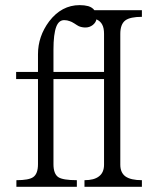

<svg xmlns="http://www.w3.org/2000/svg" viewBox="-20 -717 602 738"><path d="M43 1H275.4V-24.4Q221.7 -24.4 204.1 -36.1Q185.5 -48.8 185.5 -85.9V-413.1H379.9V-84Q379.9 -53.7 360.4 -39.1Q341.8 -24.4 304.7 -24.4V1H525.4V-24.4Q482.4 -24.4 461.9 -39.1Q442.4 -53.7 442.4 -84V-586.9Q442.4 -624 461.9 -638.7Q480.5 -652.3 525.4 -652.3V-677.7H342.8Q335 -688.5 319.3 -693.4Q304.7 -697.3 286.1 -697.3Q216.8 -697.3 168.9 -634.8Q126 -577.1 126 -508.8V-440.4H42V-413.1H126V-85.9Q126 -48.8 107.4 -36.1Q90.8 -24.4 43 -24.4ZM379.9 -440.4H185.5V-526.4Q185.5 -585.9 196.3 -614.3Q206.1 -639.6 226.6 -639.6Q238.3 -639.6 248 -635.7Q254.9 -633.8 265.6 -627Q277.3 -619.1 283.2 -616.2Q294.9 -611.3 308.6 -611.3Q324.2 -611.3 336.9 -621.1Q348.6 -630.9 350.6 -642.6Q366.2 -635.7 373 -622.1Q379.9 -609.4 379.9 -586.9Z"/></svg>

Font: Batang
Style: Regular
Weight: 400
Version: Version 2.21